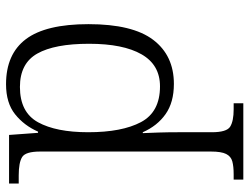

<svg xmlns="http://www.w3.org/2000/svg" viewBox="-115 -471 826 636"><g transform="rotate(-90 298.0 -153.0)"><path d="M21 240V208H39Q65 208 81.5 203.5Q98 199 106 183Q114 167 114 133V-433Q114 -481 96 -492.5Q78 -504 35 -504H8V-536H169L176 -440H180Q200 -486 237.5 -516Q275 -546 337 -546Q437 -546 486.5 -480Q536 -414 536 -273Q536 -127 484 -58.5Q432 10 338 10Q277 10 238 -17.5Q199 -45 178 -93H175Q176 -72 177 -41Q178 -10 178 25V136Q178 185 196.5 196.5Q215 208 254 208H274V240ZM330 -36Q401 -36 436 -97Q471 -158 471 -271Q471 -385 438.5 -442.5Q406 -500 328 -500Q244 -500 211 -440Q178 -380 178 -274Q178 -162 211.5 -99Q245 -36 330 -36Z"/></g></svg>

Font: Noto Serif Gurmukhi Light
Style: Regular
Weight: 300
Designer: Vaibhav Singh and the Monotype Design Team
Foundry: Monotype Imaging Inc.
Version: Version 2.004; ttfautohint (v1.8.4.7-5d5b)